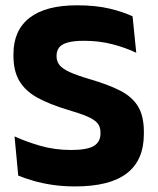

<svg xmlns="http://www.w3.org/2000/svg" viewBox="-20 -672 580 706"><path d="M256.5 13.5Q212 13.5 173.2 7.8Q134.5 2 102.8 -7.2Q71 -16.5 47 -26.5L33.5 -170.5Q73 -152 127 -136.2Q181 -120.5 241.5 -120.5Q300 -120.5 324.8 -135.2Q349.5 -150 349.5 -181.5V-185Q349.5 -206 338.2 -219.2Q327 -232.5 300.8 -243.8Q274.5 -255 230 -268Q163 -288 118.2 -312.5Q73.5 -337 51.5 -373.8Q29.5 -410.5 29.5 -467V-473.5Q29.5 -560.5 88.8 -606.5Q148 -652.5 263 -652.5Q332 -652.5 382.2 -640.5Q432.5 -628.5 467.5 -612L481 -478Q442.5 -496.5 393.8 -509.2Q345 -522 289.5 -522Q250.5 -522 228.2 -515.5Q206 -509 197 -496.8Q188 -484.5 188 -467V-465Q188 -447 198.2 -433.5Q208.5 -420 235.2 -407.5Q262 -395 311.5 -380.5Q378 -361 421.8 -338.8Q465.5 -316.5 487.2 -281.2Q509 -246 509 -187.5V-179.5Q509 -83 446.5 -34.8Q384 13.5 256.5 13.5Z"/></svg>

Font: Anek Telugu
Style: Bold
Weight: 700
Designer: Omkar Bhoir (Telugu), Yesha Goshar (Latin)
Foundry: Ek Type
Version: Version 1.003